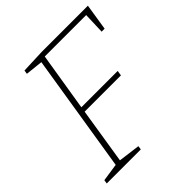

<svg xmlns="http://www.w3.org/2000/svg" viewBox="-188 -825 957 957"><g transform="rotate(-45 290.0 -346.5)"><path d="M128 -688 254 -693H580L558 -553H537L541 -666H249L199 -358H455L451 -331H195L148 -35L263 -20L260 0H20L23 -20L117 -34L217 -658L125 -668Z"/></g></svg>

Font: Bitter Pro ExtraLight
Style: Italic
Weight: 275
Italic angle: -9°
Designer: Sol Matas, and Bitter project Authors
Foundry: Sol Matas
Version: Version 1.010